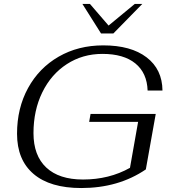

<svg xmlns="http://www.w3.org/2000/svg" viewBox="-20 -939 854 969"><path d="M66 -264Q66 -393 121.5 -494.5Q177 -596 276 -653Q375 -710 501 -710Q641 -710 720 -649.5Q799 -589 800 -482H725Q722 -571 663 -619Q604 -667 497 -667Q397 -667 317.5 -615.5Q238 -564 193.5 -473Q149 -382 149 -267Q149 -154 213.5 -93.5Q278 -33 399 -33Q531 -33 636 -92L677 -324H430L437 -364H766L716 -84Q578 10 390 10Q233 10 149.5 -61Q66 -132 66 -264ZM396 -919H434L528 -810L660 -919H698L552 -770H490Z"/></svg>

Font: Fahkwang Light
Style: Italic
Weight: 300
Italic angle: -10°
Version: Version 1.000; ttfautohint (v1.6)